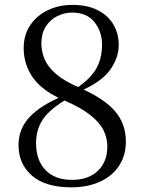

<svg xmlns="http://www.w3.org/2000/svg" viewBox="-20 -763 598 797"><path d="M274.4 14.6Q169.2 14.6 113.1 -33.7Q56.9 -82 56.9 -160.2Q56.9 -229.2 103.5 -277.9Q150 -326.7 240.4 -364.2V-369.4L263.5 -355.1Q192.5 -314.7 161.1 -271.8Q129.7 -229 129.7 -168.9Q129.7 -97.4 169.1 -56.9Q208.5 -16.4 277.9 -16.4Q347.9 -16.4 386.7 -54.2Q425.5 -92.1 425.5 -154.4Q425.5 -191.4 408.8 -224Q392.1 -256.6 352.6 -287.2Q313.2 -317.8 243.6 -347.6Q155.8 -385.4 117 -440.3Q78.3 -495.3 78.3 -563.2Q78.3 -618.1 105.5 -658.5Q132.8 -699 178.7 -720.8Q224.6 -742.7 281.2 -742.7Q342.4 -742.7 385.2 -721Q428 -699.4 450.4 -661.9Q472.8 -624.4 472.8 -576Q472.8 -522.2 435.9 -471.4Q398.9 -420.5 305.5 -381.6V-377L286.4 -389.7Q349 -429.1 376.3 -472.8Q403.5 -516.5 403.5 -577.8Q403.5 -632.1 371.8 -671.5Q340.2 -710.8 279.6 -710.8Q246.2 -710.8 216.7 -695.6Q187.2 -680.5 169.4 -651.8Q151.7 -623.1 151.7 -583.4Q151.7 -549.2 165.3 -517Q179 -484.7 213.3 -455.2Q247.7 -425.8 310.1 -399Q413.3 -353.4 457.9 -300.9Q502.5 -248.3 502.5 -175.7Q502.5 -118 474.3 -75Q446.1 -32.1 394.8 -8.7Q343.5 14.6 274.4 14.6Z"/></svg>

Font: Noto Serif TC
Style: Regular
Weight: 200
Designer: Ryoko NISHIZUKA 西塚涼子 (kana & ideographs); Frank Grießhammer (Latin, Greek & Cyrillic); Wenlong ZHANG 张文龙 (bopomofo); San
Foundry: Adobe
Version: Version 2.001;hotconv 1.1.0;makeotfexe 2.6.0